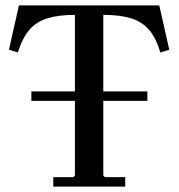

<svg xmlns="http://www.w3.org/2000/svg" viewBox="-20 -690 661 710"><path d="M177 0V-35H251L257 -41V-317H96V-352H257V-635Q197 -635 156 -622.5Q115 -610 89 -580Q63 -550 46 -496L13 -506L50 -670H569L606 -506L573 -496Q557 -550 531 -580Q505 -610 464 -622.5Q423 -635 362 -635V-352H525V-317H362V-41L368 -35H443V0Z"/></svg>

Font: Brygada 1918 Medium
Style: Regular
Weight: 500
Designer: Mateusz Machalski | Borys Kosmynka | Przemek Hoffer
Foundry: NIEPODLEGLA 2018
Version: Version 3.006